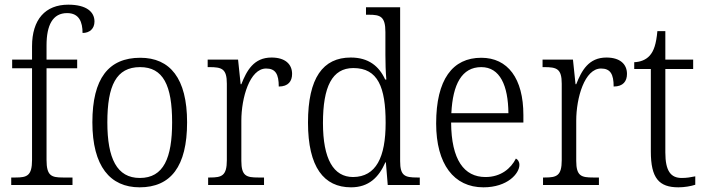

<svg xmlns="http://www.w3.org/2000/svg" viewBox="-20 -791 3015 821"><path d="M28 0H290V-32H249C200 -32 179 -39 179 -107V-499H310V-536H179V-597C179 -683 205 -735 267 -735C319 -735 333 -696 333 -650C363 -650 384 -668 384 -699C384 -740 350 -771 272 -771C174 -771 117 -708 117 -593V-536H32V-499H117V-107C117 -39 95 -32 47 -32H28Z M577 10C710 10 780 -79 780 -268C780 -456 707 -544 580 -544C444 -544 375 -455 375 -268C375 -80 451 10 577 10ZM578 -30C480 -30 439 -113 439 -268C439 -425 477 -504 579 -504C678 -504 716 -426 716 -268C716 -116 680 -30 578 -30Z M870 0H1109V-32H1084C1034 -32 1012 -38 1012 -103V-275C1012 -373 1048 -498 1118 -498C1158 -498 1172 -474 1172 -421C1213 -421 1229 -444 1229 -475C1229 -517 1199 -545 1141 -545C1065 -545 1035 -489 1012 -431H1009L998 -536H868V-504H875C929 -504 950 -497 950 -433V-106C950 -39 928 -32 878 -32H870Z M1481 10C1557 10 1600 -33 1628 -97H1630L1638 0H1775V-32H1764C1711 -32 1691 -39 1691 -102V-760H1545V-728H1557C1606 -728 1628 -721 1628 -654V-556C1628 -523 1629 -484 1632 -451H1627C1601 -508 1556 -545 1480 -545C1361 -545 1297 -458 1297 -267C1297 -76 1365 10 1481 10ZM1490 -34C1406 -34 1361 -111 1361 -265C1361 -420 1400 -500 1491 -500C1596 -500 1629 -418 1629 -266C1629 -118 1588 -35 1490 -34Z M2047 10C2150 10 2201 -49 2201 -86C2201 -100 2194 -109 2186 -113C2165 -71 2122 -34 2056 -34C1964 -34 1910 -108 1909 -267H2218V-299C2218 -456 2151 -544 2038 -544C1915 -544 1845 -451 1845 -263C1845 -89 1921 10 2047 10ZM2154 -307H1910C1916 -431 1955 -504 2038 -504C2118 -504 2153 -425 2154 -307Z M2302 0H2541V-32H2516C2466 -32 2444 -38 2444 -103V-275C2444 -373 2480 -498 2550 -498C2590 -498 2604 -474 2604 -421C2645 -421 2661 -444 2661 -475C2661 -517 2631 -545 2573 -545C2497 -545 2467 -489 2444 -431H2441L2430 -536H2300V-504H2307C2361 -504 2382 -497 2382 -433V-106C2382 -39 2360 -32 2310 -32H2302Z M2881 10C2907 10 2935 5 2953 -1V-37C2933 -33 2917 -30 2895 -30C2848 -30 2825 -60 2825 -139V-496H2944V-536H2825V-658H2791C2786 -603 2776 -573 2758 -553C2742 -535 2718 -526 2692 -525V-496H2763V-143C2763 -29 2798 10 2881 10Z"/></svg>

Font: Noto Serif Bengali SemiCondensed Light
Style: Regular
Weight: 300
Width: 4
Designer: Juan Bruce, Universal Thirst, Indian Type Foundry and the Monotype Design Team.
Foundry: Monotype Imaging Inc.
Version: Version 2.003